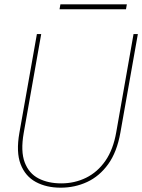

<svg xmlns="http://www.w3.org/2000/svg" viewBox="-20 -858 659 890"><path d="M261 12Q195 12 146 -14.5Q97 -41 75.5 -97Q54 -153 70 -243L151 -700H171L90 -242Q75 -157 94.5 -105.5Q114 -54 158.5 -31Q203 -8 264 -8Q326 -8 379 -34Q432 -60 468.5 -112.5Q505 -165 519 -246L599 -700H619L538 -243Q522 -153 481.5 -97Q441 -41 384 -14.5Q327 12 261 12ZM256 -815 260 -838H568L564 -815Z"/></svg>

Font: DM Sans 11pt Thin
Style: Italic
Weight: 250
Italic angle: -10°
Version: Version 4.004;gftools[0.9.30]